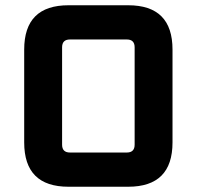

<svg xmlns="http://www.w3.org/2000/svg" viewBox="-20 -710 748 730"><path d="M72 -168.4V-521.6Q72 -690 240.4 -690H467.5Q635.9 -690 635.9 -521.6V-168.4Q635.9 0 467.5 0H240.4Q72 0 72 -168.4ZM216.1 -159.9Q216.1 -130.1 246.1 -130.1H462.1Q491.9 -130.1 491.9 -159.9V-530.1Q491.9 -559.9 462.1 -559.9H246.1Q216.1 -559.9 216.1 -530.1Z"/></svg>

Font: Oxanium ExtraLight
Style: Regular
Weight: 200
Designer: Severin Meyer
Version: Version 2.000